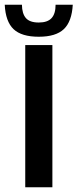

<svg xmlns="http://www.w3.org/2000/svg" viewBox="-55 -790 327 810"><path d="M51.5 0V-600H166V0ZM108.5 -635Q36 -635 2.2 -667Q-31.5 -699 -35 -770H37.5Q38 -732.5 54.2 -713.8Q70.5 -695 108.5 -695Q145.5 -695 162.5 -713.5Q179.5 -732 179.5 -770H252Q248 -699 214.2 -667Q180.5 -635 108.5 -635Z"/></svg>

Font: Big Shoulders Stencil Text Thin
Style: Bold
Weight: 700
Version: Version 2.001